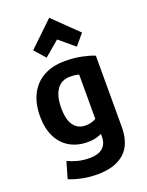

<svg xmlns="http://www.w3.org/2000/svg" viewBox="-190 -940 957 1248"><g transform="rotate(-20 288.5 -316.0)"><path d="M313 -698 418 -610 481 -685 313 -848 143 -685 209 -610ZM514 -22V-513Q480 -527 427.5 -538Q375 -549 312 -549Q224 -549 162.5 -514Q101 -479 69.5 -415.5Q38 -352 38 -266Q38 -182 67.5 -123Q97 -64 150 -33.5Q203 -3 271 -3Q309 -3 335 -10.5Q361 -18 371 -24V-4Q371 45 340.5 72Q310 99 250 99Q205 99 167.5 89Q130 79 100 65L67 179Q105 195 155.5 205.5Q206 216 262 216Q382 216 448 158Q514 100 514 -22ZM370 -128Q357 -120 338.5 -114.5Q320 -109 298 -109Q245 -109 215.5 -148.5Q186 -188 186 -270Q186 -351 217 -396.5Q248 -442 309 -442Q351 -442 370 -434Z"/></g></svg>

Font: Repo Bold
Style: Bold
Weight: 700
Designer: Stefan Peev
Foundry: Context Ltd
Version: Version 1.502